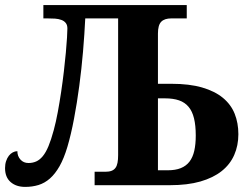

<svg xmlns="http://www.w3.org/2000/svg" viewBox="-20 -734 995 761"><path d="M317.9 -661.1Q314.9 -598.6 309.1 -529.8Q303.2 -460.9 294.2 -393.3Q285.2 -325.7 273.4 -263.4Q261.7 -201.2 247.1 -151.9Q233.4 -106 216.1 -75.4Q198.7 -44.9 178 -26.6Q157.2 -8.3 132.6 -0.7Q107.9 6.8 80.1 6.8Q43.9 6.8 22 -12.5Q0 -31.7 0 -67.9Q0 -83 4.2 -95.5Q8.3 -107.9 15.1 -116.7Q22 -125.5 30.8 -130.1Q39.6 -134.8 48.8 -134.8Q48.8 -115.2 61 -101.6Q73.2 -87.9 92.8 -87.9Q109.4 -87.9 123.3 -94Q137.2 -100.1 149.4 -114.7Q161.6 -129.4 172.1 -154.5Q182.6 -179.7 192.9 -217.8Q201.7 -250 209 -289.6Q216.3 -329.1 222.4 -370.1Q228.5 -411.1 233.2 -451.4Q237.8 -491.7 241 -525.6Q244.1 -559.6 245.6 -584.7Q247.1 -609.9 247.1 -621.1Q247.1 -634.8 240.7 -642.8Q234.4 -650.9 223.4 -655Q212.4 -659.2 198 -660.2Q183.6 -661.1 167 -661.1H151.9V-713.9H720.2V-661.1H659.2Q631.8 -661.1 618.9 -647.7Q606 -634.3 606 -601.1V-401.9H659.2Q731 -401.9 781.2 -387.2Q831.5 -372.6 863.5 -346.2Q895.5 -319.8 910.2 -283Q924.8 -246.1 924.8 -202.1Q924.8 -157.2 908.4 -119.9Q892.1 -82.5 858.6 -55.9Q825.2 -29.3 774.2 -14.6Q723.1 0 653.8 0H355V-53.2H397Q412.1 -53.2 421.9 -56.9Q431.6 -60.5 437.5 -68.4Q443.4 -76.2 445.8 -88.9Q448.2 -101.6 448.2 -119.1V-661.1ZM606 -59.1H645Q675.3 -59.1 696.5 -67.6Q717.8 -76.2 731 -93.3Q744.1 -110.4 750 -136.2Q755.9 -162.1 755.9 -196.8Q755.9 -236.8 749 -264.9Q742.2 -293 727.5 -310.5Q712.9 -328.1 689.7 -336.2Q666.5 -344.2 633.8 -344.2H606Z"/></svg>

Font: Droid Serif
Style: Bold
Weight: 700
Designer: Monotype Design team
Foundry: Monotype Imaging Inc.
Version: Version 1.03